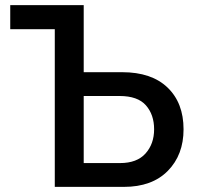

<svg xmlns="http://www.w3.org/2000/svg" viewBox="-20 -730 768 750"><path d="M194 0V-616H20V-710H307V-448H457Q572 -448 634.5 -388Q697 -328 697 -225Q697 -125 635.5 -62.5Q574 0 464 0ZM307 -93H449Q515 -93 548.5 -130.5Q582 -168 582 -225Q582 -282 550 -318.5Q518 -355 447 -355H307Z"/></svg>

Font: Raleway-v4020 SemiBold
Style: Regular
Weight: 600
Designer: Matt McInerney, Pablo Impallari, Rodrigo Fuenzalida
Foundry: Matt McInerney, Pablo Impallari, Rodrigo Fuenzalida
Version: Version 4.020;PS 004.020;hotconv 1.0.88;makeotf.lib2.5.64775